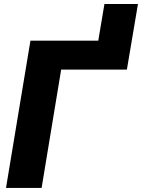

<svg xmlns="http://www.w3.org/2000/svg" viewBox="-20 -928 701 948"><path d="M9.6 0 130.3 -727.3H465.2L495.7 -908.4H661.2L606.5 -584.5H282L185.4 0Z"/></svg>

Font: Inter UI Extra Bold
Style: Italic
Weight: 800
Italic angle: 9.39999°
Designer: Rasmus Andersson
Foundry: rsms
Version: 3.2;8d6f07862